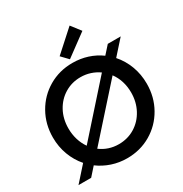

<svg xmlns="http://www.w3.org/2000/svg" viewBox="-215 -1114 1221 1283"><g transform="rotate(-30 396.0 -472.5)"><path d="M177.7 -63.5 121.1 0H23.4L124.5 -113.3Q81.5 -162.6 57.9 -225.8Q34.2 -289.1 34.2 -360.4Q34.2 -462.9 81.8 -546.9Q129.4 -630.9 211.9 -679.2Q294.4 -727.5 395.5 -727.5Q456.1 -727.5 510.7 -710Q565.4 -692.4 610.8 -659.2L665 -719.7H764.6L666 -609.4Q710 -559.6 733.9 -495.6Q757.8 -431.6 757.8 -359.4Q757.8 -256.8 710.2 -172.9Q662.6 -88.9 580.1 -40.5Q497.6 7.8 396.5 7.8Q335.4 7.8 279.8 -10.7Q224.1 -29.3 177.7 -63.5ZM637.7 -360.4Q637.7 -406.7 624.8 -447.8Q611.8 -488.8 587.4 -521.5L253.4 -147.9Q283.2 -125.5 319.1 -113.5Q355 -101.6 394.5 -101.6Q463.4 -101.6 518.8 -135.5Q574.2 -169.4 606 -228.8Q637.7 -288.1 637.7 -360.4ZM344.7 -808.6 504.9 -953.1 561.5 -879.9 394.5 -756.8ZM202.6 -200.7 535.2 -573.7Q504.9 -595.2 469.2 -606.7Q433.6 -618.2 394.5 -618.2Q327.6 -618.2 272.7 -585Q217.8 -551.8 186 -493.2Q154.3 -434.6 154.3 -361.3Q154.3 -315.9 166.7 -274.9Q179.2 -233.9 202.6 -200.7Z"/></g></svg>

Font: Reddit Sans Fudge SemiBold
Style: Regular
Weight: 600
Designer: Stephen Hutchings
Foundry: Reddit
Version: Version 1.011